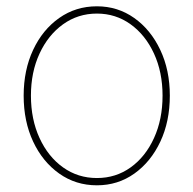

<svg xmlns="http://www.w3.org/2000/svg" viewBox="-20 -563 598 594"><path d="M279.8 10.3Q214.4 10.3 163.1 -26.1Q111.8 -62.5 82.5 -125Q53.2 -187.5 53.2 -267.1Q53.2 -346.2 82.5 -408.7Q111.8 -471.2 163.1 -507.3Q214.4 -543.5 279.8 -543.5Q344.2 -543.5 395.3 -507.3Q446.3 -471.2 475.8 -408.7Q505.4 -346.2 505.4 -267.1Q505.4 -187.5 476.1 -125Q446.8 -62.5 395.8 -26.1Q344.7 10.3 279.8 10.3ZM279.8 -12.2Q338.4 -12.2 384.3 -45.2Q430.2 -78.1 456.5 -136Q482.9 -193.8 482.9 -267.1Q482.9 -339.8 456.3 -397.5Q429.7 -455.1 383.8 -488Q337.9 -521 279.8 -521Q221.2 -521 175 -487.8Q128.9 -454.6 102.3 -397.2Q75.7 -339.8 75.7 -267.1Q75.7 -193.8 102.3 -136Q128.9 -78.1 175 -45.2Q221.2 -12.2 279.8 -12.2Z"/></svg>

Font: Inter 20pt Thin
Style: Regular
Weight: 250
Version: Version 4.001;git-66647c0bb